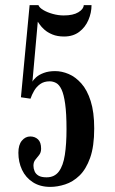

<svg xmlns="http://www.w3.org/2000/svg" viewBox="-20 -720 450 752"><path d="M177 12Q137 12 108.8 -6.2Q80.5 -24.5 66.2 -55Q52 -85.5 52 -121.5Q52 -153 65.8 -169.2Q79.5 -185.5 98.5 -185.5Q116.5 -185.5 128.8 -174.2Q141 -163 141 -137.5Q141 -123 133.5 -113.2Q126 -103.5 118.5 -94.5Q111 -85.5 111 -71Q111 -60 115.5 -49.2Q120 -38.5 131 -32Q142 -25.5 162.5 -25.5Q193.5 -25.5 210.5 -48.2Q227.5 -71 234 -113.5Q240.5 -156 240.5 -214Q240.5 -276 235.2 -313.2Q230 -350.5 221 -369.5Q212 -388.5 199.8 -395Q187.5 -401.5 174.5 -401.5Q152.5 -401.5 137.5 -390.8Q122.5 -380 113.5 -364.2Q104.5 -348.5 99.5 -333.5L62 -339L96 -700H130.5Q134 -690 149.5 -680.8Q165 -671.5 186.8 -665.5Q208.5 -659.5 229.5 -659.5Q266.5 -659.5 287 -672Q307.5 -684.5 308 -700H338.5Q338.5 -670 326.2 -641.5Q314 -613 290 -595Q266 -577 231 -577Q204.5 -577 185.2 -585Q166 -593 154 -603.8Q142 -614.5 135.8 -623.8Q129.5 -633 128 -635L107 -400Q111 -408 122 -417.8Q133 -427.5 151.8 -434.5Q170.5 -441.5 196 -441.5Q222 -441.5 248.8 -430.2Q275.5 -419 298.5 -393.2Q321.5 -367.5 335.2 -324.2Q349 -281 349 -217Q349 -146.5 333 -101.8Q317 -57 291.2 -32.2Q265.5 -7.5 235.2 2.2Q205 12 177 12Z"/></svg>

Font: Imbue Thin 10pt SemiBold
Style: Regular
Weight: 600
Version: Version 1.102